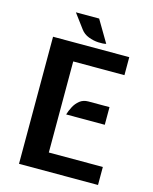

<svg xmlns="http://www.w3.org/2000/svg" viewBox="-130 -975 847 1061"><g transform="rotate(15 294.0 -445.0)"><path d="M83 0V-727H519V-624H226V-103H535V0ZM264 -331Q270.5 -353 282.8 -376.5Q295 -400 315 -416Q335 -432 364 -432H485V-331ZM377 -765Q360 -760.5 332 -762Q304 -763.5 276 -774.2Q248 -785 231 -808L170 -890H303Z"/></g></svg>

Font: Expletus Sans
Style: Bold
Weight: 700
Version: Version 7.500